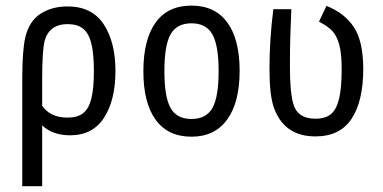

<svg xmlns="http://www.w3.org/2000/svg" viewBox="-20 -470 1352 678"><path d="M58.6 -187.5Q58.6 -293 69.3 -337.9Q83 -395.5 123 -421.4Q163.1 -447.3 218.8 -447.3Q304.7 -447.3 346.2 -384.3Q387.7 -321.3 387.7 -218.8Q387.7 -117.2 347.7 -54.7Q307.6 7.8 227.5 7.8Q166 7.8 128.9 -27.3V187.5H58.6ZM218.8 -54.7Q252.9 -54.7 272.9 -69.8Q293 -85 302.2 -120.6Q311.5 -156.2 311.5 -218.8Q311.5 -282.2 302.2 -317.9Q293 -353.5 272.9 -369.1Q252.9 -384.8 218.8 -384.8Q154.3 -384.8 137.7 -326.2Q128.9 -293 128.9 -187.5V-96.7Q157.2 -54.7 218.8 -54.7Z M656.2 12.7Q573.2 12.7 529.8 -46.9Q486.3 -106.4 486.3 -218.3Q486.3 -330.1 529.3 -390.1Q572.3 -450.2 656.2 -450.2Q739.3 -450.2 782.7 -390.6Q826.2 -331.1 826.2 -219.7Q826.2 -108.4 782.2 -47.9Q738.3 12.7 656.2 12.7ZM656.2 -49.8Q708 -49.8 730 -88.4Q752 -127 752 -218.3Q752 -309.6 730 -348.6Q708 -387.7 656.2 -387.7Q604.5 -387.7 582.5 -349.1Q560.5 -310.5 560.5 -218.8Q560.5 -127 582.5 -88.4Q604.5 -49.8 656.2 -49.8Z M1008.8 -437.5Q1003.9 -335.9 1003.9 -254.9V-229.5Q1003.9 -148.4 1014.6 -107.4Q1028.3 -50.8 1093.8 -50.8Q1128.9 -50.8 1148.4 -66.9Q1168 -83 1177.2 -120.6Q1186.5 -158.2 1186.5 -226.6Q1186.5 -282.2 1177.7 -313.5Q1168.9 -344.7 1152.8 -361.3Q1136.7 -377.9 1106.4 -393.6L1132.8 -449.2Q1197.3 -423.8 1230 -373.5Q1262.7 -323.2 1262.7 -226.6Q1262.7 -113.3 1221.7 -50.8Q1180.7 11.7 1093.8 11.7Q983.4 11.7 947.3 -89.8Q931.6 -132.8 931.6 -227.5Q931.6 -331.1 945.3 -437.5Z"/></svg>

Font: Sudo Variable
Style: Regular
Weight: 400
Monospace: yes
Designer: Jens Kutilek
Foundry: Jens Kutilek
Version: Version 0.040